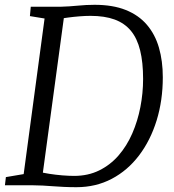

<svg xmlns="http://www.w3.org/2000/svg" viewBox="-22 -771 724 799"><path d="M106 -743H231.5Q267 -744 302 -747.5Q337 -751 371.5 -751Q447.5 -751 501.2 -729.5Q555 -708 589.2 -668Q623.5 -628 639.5 -572.5Q655.5 -517 655.5 -449.5Q655.5 -353 629.8 -269.8Q604 -186.5 556.5 -124Q509 -61.5 443 -26.8Q377 8 296 8Q268 8 243.8 6.8Q219.5 5.5 197.8 4Q176 2.5 155.5 1.2Q135 0 113.5 0H-1.5L2.5 -34L76.5 -46.5L163.5 -694L102.5 -704ZM151.5 -16.5 136.5 -57.5Q155 -52 182.2 -47.8Q209.5 -43.5 237.5 -41.2Q265.5 -39 286.5 -39Q344.5 -39 390.8 -61.8Q437 -84.5 471.5 -124.2Q506 -164 528.5 -215.8Q551 -267.5 562.2 -325.5Q573.5 -383.5 573.5 -442.5Q573.5 -511.5 561.2 -561.2Q549 -611 522.8 -642.8Q496.5 -674.5 455 -689.8Q413.5 -705 354.5 -705Q333.5 -705 308.5 -703Q283.5 -701 261.5 -698Q239.5 -695 226.5 -693L248.5 -731.5Z"/></svg>

Font: Merriweather 24pt Light
Style: Italic
Weight: 300
Italic angle: -7.8°
Version: Version 2.101